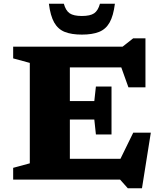

<svg xmlns="http://www.w3.org/2000/svg" viewBox="-20 -955 861 1021"><path d="M50 0V-62.5L138.5 -86.5V-620.5L50 -644.5V-707H632L688 -751H753.5V-490.5H663L625 -596.5H351.5V-417.5H481.5L490 -495H573V-240H490L481.5 -319.5H351.5V-110.5H620.5L688.5 -249.5H782L735 46H659.5L618.5 0ZM415.5 -870Q459.5 -870 480.5 -884.2Q501.5 -898.5 511.5 -935H591Q583 -871 562.8 -835.2Q542.5 -799.5 506.5 -785.2Q470.5 -771 415.5 -771Q360.5 -771 324.5 -785.2Q288.5 -799.5 268.2 -835.2Q248 -871 240 -935H319.5Q329.5 -898.5 350.5 -884.2Q371.5 -870 415.5 -870Z"/></svg>

Font: Newsreader 6pt
Style: Bold
Weight: 700
Designer: Hugues Gentile
Foundry: Production Type
Version: Version 1.003; ttfautohint (v1.8.3)